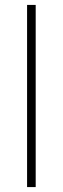

<svg xmlns="http://www.w3.org/2000/svg" viewBox="-20 -760 255 780"><path d="M90 0V-740H125V0Z"/></svg>

Font: Be Vietnam Pro Thin
Style: Regular
Weight: 100
Designer: Lam Bao, Tony Le, Vietanh Nguyen
Foundry: Yellow Type Foundry
Version: Version 1.002; ttfautohint (v1.8.3)